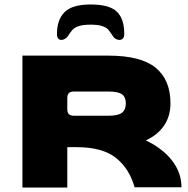

<svg xmlns="http://www.w3.org/2000/svg" viewBox="-20 -836 839 856"><path d="M789 -1H580Q557 -84 497 -132Q437 -180 320 -180H280V0H80V-588H463Q608 -588 674 -534Q740 -480 740 -375Q740 -319 712 -277Q684 -235 630 -210Q660 -196 687 -177Q736 -142 762.5 -97.5Q789 -53 789 -1ZM280 -350Q280 -334 287 -327Q294 -320 310 -320H463Q507 -320 524 -333.5Q541 -347 541 -375Q541 -403 524 -415.5Q507 -428 463 -428H310Q294 -428 287 -421Q280 -414 280 -398ZM534 -685Q534 -671 528 -664.5Q522 -658 512 -658Q504 -658 496 -662.5Q488 -667 484 -674Q470 -696 461.5 -705Q453 -714 435 -720Q417 -726 384 -726Q351 -726 332.5 -720Q314 -714 304.5 -704.5Q295 -695 282 -674Q277 -667 269 -662.5Q261 -658 254 -658Q234 -658 234 -685Q234 -748 268 -782Q302 -816 384 -816Q468 -816 501 -784Q534 -752 534 -685Z"/></svg>

Font: Dashboard
Style: Regular
Weight: 400
Designer: jaiki
Version: Version 1.000